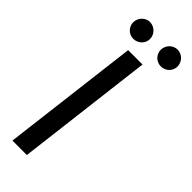

<svg xmlns="http://www.w3.org/2000/svg" viewBox="-290 -918 945 945"><g transform="rotate(45 182.0 -446.0)"><path d="M47 0ZM147.5 0H47L135 -717.5H235ZM172.5 -832Q172.5 -820 167.8 -809.5Q163 -799 154.8 -791.2Q146.5 -783.5 135.8 -779Q125 -774.5 113 -774.5Q101.5 -774.5 91 -779Q80.5 -783.5 72.8 -791.2Q65 -799 60.2 -809.5Q55.5 -820 55.5 -832Q55.5 -844 60.2 -855Q65 -866 72.8 -874Q80.5 -882 91 -886.8Q101.5 -891.5 113 -891.5Q125 -891.5 135.8 -886.8Q146.5 -882 154.8 -874Q163 -866 167.8 -855Q172.5 -844 172.5 -832ZM364 -832Q364 -820 359.2 -809.5Q354.5 -799 346.8 -791.2Q339 -783.5 328.2 -779Q317.5 -774.5 305.5 -774.5Q293.5 -774.5 282.8 -779Q272 -783.5 264.2 -791.2Q256.5 -799 251.8 -809.5Q247 -820 247 -832Q247 -844 251.8 -855Q256.5 -866 264.2 -874Q272 -882 282.8 -886.8Q293.5 -891.5 305.5 -891.5Q317.5 -891.5 328.2 -886.8Q339 -882 346.8 -874Q354.5 -866 359.2 -855Q364 -844 364 -832Z"/></g></svg>

Font: Lato Medium
Style: Italic
Weight: 500
Italic angle: -7°
Designer: Lukasz Dziedzic
Foundry: tyPoland Lukasz Dziedzic
Version: Version 2.006; 2014-01-15